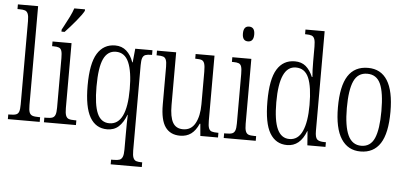

<svg xmlns="http://www.w3.org/2000/svg" viewBox="-61 -898 2686 1267"><g transform="rotate(5 1282.5 -264.0)"><path d="M9 -31H16Q46 -31 60 -36Q74 -41 79.5 -56Q85 -71 85 -105V-656Q85 -689 78.5 -704.5Q72 -720 59 -724.5Q46 -729 21 -729H9V-760H143V-105Q143 -71 149 -56Q155 -41 169 -36Q183 -31 213 -31H220V0H9Z M248 -31H261Q288 -31 301 -36Q314 -41 320 -56Q326 -71 326 -103V-431Q326 -464 321 -479.5Q316 -495 303.5 -500Q291 -505 266 -505H258V-536H384V-106Q384 -73 390 -57Q396 -41 409 -36Q422 -31 449 -31H460V0H248ZM311 -619 326 -647Q343 -678 358.5 -709.5Q374 -741 382 -766H453V-756Q440 -731 403.5 -687Q367 -643 332 -606H311Z M711 207H727Q754 207 767 202Q780 197 786.5 181.5Q793 166 793 133V32Q793 -51 795 -97H793Q773 -45 743 -17.5Q713 10 667 10Q592 10 553 -57Q514 -124 514 -266Q514 -413 555 -479.5Q596 -546 673 -546Q717 -546 747.5 -519Q778 -492 794 -445H797L806 -536H920V-505H915Q890 -505 876.5 -500Q863 -495 857 -479.5Q851 -464 851 -431V135Q851 167 857.5 182.5Q864 198 877 202.5Q890 207 915 207H917V238H711ZM793 -267Q793 -383 766.5 -444Q740 -505 681 -505Q626 -505 599.5 -448.5Q573 -392 573 -265Q573 -144 598 -87.5Q623 -31 678 -31Q793 -31 793 -267Z M1019 -185V-435Q1019 -466 1013 -481Q1007 -496 994 -500.5Q981 -505 954 -505H950V-536H1077V-186Q1077 -108 1098 -71Q1119 -34 1166 -34Q1220 -34 1246.5 -82.5Q1273 -131 1273 -209V-424Q1273 -461 1267.5 -478Q1262 -495 1249.5 -500Q1237 -505 1209 -505H1206V-536H1331V-105Q1331 -71 1337 -55.5Q1343 -40 1356.5 -35.5Q1370 -31 1398 -31H1401V0H1284L1277 -80H1273Q1253 -34 1223 -12Q1193 10 1150 10Q1085 10 1052 -36.5Q1019 -83 1019 -185Z M1505 -698Q1505 -747 1542 -747Q1580 -747 1580 -698Q1580 -649 1542 -649Q1505 -649 1505 -698ZM1439 -31H1452Q1479 -31 1492 -36Q1505 -41 1511 -56Q1517 -71 1517 -103V-431Q1517 -464 1512 -479.5Q1507 -495 1494.5 -500Q1482 -505 1457 -505H1449V-536H1575V-106Q1575 -73 1581 -57Q1587 -41 1600 -36Q1613 -31 1640 -31H1651V0H1439Z M1705 -267Q1705 -413 1745.5 -479Q1786 -545 1863 -545Q1907 -545 1935.5 -521Q1964 -497 1983 -452H1987Q1983 -493 1983 -554V-653Q1983 -687 1977 -703Q1971 -719 1958 -724Q1945 -729 1920 -729H1914V-760H2041V-99Q2041 -57 2054.5 -44Q2068 -31 2104 -31H2113V0H1993L1986 -93H1984Q1945 10 1859 10Q1784 10 1744.5 -56Q1705 -122 1705 -267ZM1984 -266Q1984 -386 1958.5 -445.5Q1933 -505 1873 -505Q1764 -505 1764 -266Q1764 -145 1790.5 -88Q1817 -31 1871 -31Q1928 -31 1956 -92Q1984 -153 1984 -266Z M2172 -268Q2172 -408 2215.5 -476Q2259 -544 2348 -544Q2433 -544 2476.5 -475Q2520 -406 2520 -268Q2520 -126 2476 -58Q2432 10 2345 10Q2262 10 2217 -59.5Q2172 -129 2172 -268ZM2460 -268Q2460 -390 2434 -447.5Q2408 -505 2346 -505Q2284 -505 2257.5 -447Q2231 -389 2231 -268Q2231 -148 2259 -88Q2287 -28 2347 -28Q2408 -28 2434 -87Q2460 -146 2460 -268Z"/></g></svg>

Font: Noto Serif CondLight
Style: Regular
Weight: 300
Width: 3
Designer: Monotype Design Team
Foundry: Monotype Imaging Inc.
Version: Version 1.001